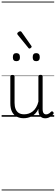

<svg xmlns="http://www.w3.org/2000/svg" viewBox="-20 -1435 686 2360"><path d="M270 18Q222 18 185 -1.5Q148 -21 127.5 -61.5Q107 -102 107 -166V-496Q107 -505 113 -509.5Q119 -514 132 -514Q146 -514 152.5 -509.5Q159 -505 159 -496V-171Q159 -127 171.5 -95.5Q184 -64 210 -47Q236 -30 277 -30Q306 -30 333 -39Q360 -48 383 -66.5Q406 -85 424 -115Q442 -145 452 -186V-496Q452 -506 458.5 -510.5Q465 -515 479 -515Q492 -515 498 -510.5Q504 -506 504 -496V-93Q504 -73 508.5 -58.5Q513 -44 523 -36.5Q533 -29 547 -29Q557 -29 567 -32.5Q577 -36 587 -43Q597 -50 607 -61Q613 -67 620 -66.5Q627 -66 633 -59Q638 -54 639.5 -47Q641 -40 636 -34Q625 -19 609 -7Q593 5 575 12Q557 19 537 19Q517 19 502 13Q487 7 476 -5Q465 -17 459 -35Q453 -53 452 -76V-97Q437 -63 415.5 -41Q394 -19 370 -6Q346 7 320.5 12.5Q295 18 270 18ZM181 -683Q159 -683 148.5 -695Q138 -707 138 -732Q138 -757 148.5 -769.5Q159 -782 181 -782Q203 -782 214 -769.5Q225 -757 225 -732Q226 -707 214.5 -695Q203 -683 181 -683ZM425 -683Q403 -683 392.5 -695Q382 -707 382 -732Q382 -757 392.5 -769.5Q403 -782 425 -782Q447 -782 458 -769.5Q469 -757 469 -732Q469 -707 458 -695Q447 -683 425 -683ZM342 -838Q339 -838 335.5 -839.5Q332 -841 329 -846L198 -1007Q195 -1012 193.5 -1014.5Q192 -1017 192 -1022Q192 -1028 198.5 -1035Q205 -1042 213.5 -1046.5Q222 -1051 228 -1051Q238 -1051 245 -1042L364 -873Q367 -869 368 -866Q369 -863 369 -861Q369 -854 359 -846Q349 -838 342 -838ZM0 895H646V905H0ZM0 -20H646V0H0ZM0 -505H646V-500H0ZM0 -1415H646V-1405H0Z"/></svg>

Font: Playwrite BE WAL Guides
Style: Regular
Weight: 400
Designer: Veronika Burian, José Scaglione
Foundry: TypeTogether
Version: Version 1.003